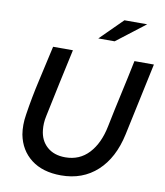

<svg xmlns="http://www.w3.org/2000/svg" viewBox="-98 -998 933 1088"><g transform="rotate(10 368.5 -454.0)"><path d="M63 0ZM648 -283Q618 -143 534.5 -66.5Q451 10 327 10Q221 10 155 -41Q89 -92 72 -180Q63 -234 73 -295Q88 -395 111.5 -497.5Q135 -600 157 -700H271Q249 -601 228.5 -504Q208 -407 187 -307Q182 -284 181 -264.5Q180 -245 182 -226Q188 -166 228 -130.5Q268 -95 333 -95Q415 -95 468.5 -152.5Q522 -210 542 -310Q562 -409 583.5 -505.5Q605 -602 625 -700H737Q715 -595 692.5 -491.5Q670 -388 648 -283ZM529 -918H660L495 -791H401Z"/></g></svg>

Font: Rosa Sans Medium
Style: Italic
Weight: 500
Italic angle: -12°
Designer: Pentagram / MCKL
Foundry: Pentagram / MCKL
Version: Version 1.005;September 16, 2019;FontCreator 11.5.0.2425 64-